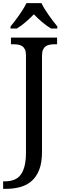

<svg xmlns="http://www.w3.org/2000/svg" viewBox="-31 -951 408 1211"><path d="M-11.2 192.9H-2Q30.3 192.9 55.4 183.8Q80.6 174.8 97.7 153.6Q114.7 132.3 123.8 96.9Q132.8 61.5 132.8 8.8V-604Q132.8 -626 126.2 -639.4Q119.6 -652.8 108.4 -660.2Q97.2 -667.5 82.3 -669.7Q67.4 -671.9 50.8 -671.9H38.1V-713.9H329.1V-671.9H315.9Q299.3 -671.9 284.2 -669.4Q269 -667 258.1 -659.4Q247.1 -651.9 240.5 -637.7Q233.9 -623.5 233.9 -600.1V7.8Q233.9 75.2 216.3 119.9Q198.7 164.6 168 191.2Q137.2 217.8 95.5 229Q53.7 240.2 5.9 240.2H-11.2ZM35.6 -784.2Q47.4 -798.3 61.5 -816.9Q75.7 -835.4 89.6 -855.2Q103.5 -875 115.7 -894.8Q127.9 -914.6 135.7 -931.2H230.5Q238.3 -914.6 250.5 -894.8Q262.7 -875 276.6 -855.2Q290.5 -835.4 304.7 -816.9Q318.8 -798.3 330.6 -784.2V-771H291.5Q262.7 -787.6 233.9 -812.3Q205.1 -836.9 182.6 -860.8Q159.7 -836.9 131.3 -812.3Q103 -787.6 74.7 -771H35.6Z"/></svg>

Font: Droid Serif
Style: Regular
Weight: 400
Designer: Monotype Design team
Foundry: Monotype Imaging Inc.
Version: Version 1.03